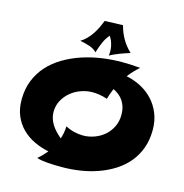

<svg xmlns="http://www.w3.org/2000/svg" viewBox="-136 -1071 1183 1232"><g transform="rotate(15 455.5 -454.5)"><path d="M706.1 -709Q686.5 -691.9 669.2 -673.6Q651.9 -655.3 636.2 -634.8Q687.5 -624.5 733.2 -600.6Q778.8 -576.7 813 -540Q847.2 -503.4 867.2 -454.3Q887.2 -405.3 887.2 -345.2Q887.2 -278.3 867.4 -223.9Q847.7 -169.4 812.5 -127.2Q777.3 -85 729.5 -54.2Q681.6 -23.4 625.5 -3.2Q569.3 17.1 507.6 26.6Q445.8 36.1 382.8 36.1Q360.8 36.1 336.9 35.4Q313 34.7 290.8 33Q268.6 31.2 249.3 28.1Q230 24.9 217.8 20Q234.9 5.9 249 -8.8Q263.2 -23.4 275.9 -39.1Q224.6 -49.3 178.7 -71.3Q132.8 -93.3 98.4 -127.2Q64 -161.1 43.9 -208Q23.9 -254.9 23.9 -315.9Q23.9 -386.7 47.1 -444.1Q70.3 -501.5 110.6 -545.7Q150.9 -589.8 205.1 -621.8Q259.3 -653.8 321.8 -674.6Q384.3 -695.3 451.9 -705.1Q519.5 -714.8 585.9 -714.8Q614.7 -714.8 644.3 -713.4Q673.8 -711.9 706.1 -709ZM668 -387.2Q668 -415.5 661.1 -438.2Q654.3 -460.9 642.1 -479Q629.9 -497.1 613 -510.3Q596.2 -523.4 576.2 -533.2Q568.4 -515.6 562.3 -498Q556.2 -480.5 550.8 -461.9Q522.5 -471.7 497.8 -475.3Q473.1 -479 452.1 -479Q415.5 -479 377.9 -466.1Q340.3 -453.1 310.3 -428.7Q280.3 -404.3 261.2 -369.6Q242.2 -335 242.2 -292Q242.2 -270 248.8 -249.3Q255.4 -228.5 267.3 -209.5Q279.3 -190.4 295.7 -173.1Q312 -155.8 331.1 -140.1Q337.9 -160.6 341.6 -180.9Q345.2 -201.2 346.2 -224.1Q378.4 -207.5 408 -201.2Q437.5 -194.8 462.9 -194.8Q501 -194.8 537.8 -208Q574.7 -221.2 603.8 -246.1Q632.8 -271 650.4 -306.6Q668 -342.3 668 -387.2ZM622.1 -785.2Q606.9 -780.3 589.8 -774.7Q572.8 -769 555.7 -762.5Q538.6 -755.9 522 -748.5Q505.4 -741.2 491.2 -732.9Q493.7 -748 493.2 -764.4Q492.7 -780.8 489.3 -797.4Q485.8 -814 479.5 -829.3Q473.1 -844.7 463.9 -857.9Q441.4 -831.5 428.2 -801Q415 -770.5 402.8 -731Q393.6 -741.7 380.4 -749.3Q367.2 -756.8 352.1 -762Q336.9 -767.1 321 -770.8Q305.2 -774.4 290 -777.3Q311.5 -790.5 329.1 -808.3Q346.7 -826.2 361.1 -847.4Q375.5 -868.7 387 -892.3Q398.4 -916 408.2 -940.9L528.8 -945.3Q541 -898.4 563.2 -859.4Q585.4 -820.3 622.1 -785.2Z"/></g></svg>

Font: Shojumaru
Style: Regular
Weight: 400
Version: Version 1.001